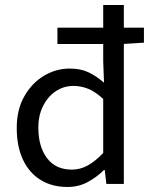

<svg xmlns="http://www.w3.org/2000/svg" viewBox="-20 -732 602 764"><path d="M248.3 12Q187.1 12 141.7 -15.9Q96.3 -43.8 71.4 -96.5Q46.6 -149.1 46.6 -223.2Q46.6 -295.2 76.4 -348.2Q106.3 -401.2 154.4 -430.2Q202.6 -459.2 257.6 -459.2Q300.3 -459.2 331.4 -444.6Q362.4 -430.1 393.9 -402.9L390.7 -486.8V-712.2H472.8V0H403.3L396.8 -55.4H393.6Q365.4 -27.3 329.1 -7.6Q292.8 12 248.3 12ZM265.7 -57.1Q299.7 -57.1 329.8 -73.9Q359.9 -90.7 390.7 -123.3V-338.2Q359.9 -366.9 331.3 -378.5Q302.8 -390.1 272.1 -390.1Q233.4 -390.1 201.8 -368.9Q170.2 -347.6 151.4 -310.2Q132.6 -272.9 132.6 -224.5Q132.6 -148.2 167.2 -102.6Q201.8 -57.1 265.7 -57.1ZM208.5 -557V-621.8H552.7V-562.2L469.8 -557Z"/></svg>

Font: Source Sans 3
Style: Regular
Weight: 200
Designer: Paul D. Hunt
Foundry: Adobe
Version: Version 3.046;hotconv 1.0.118;makeotfexe 2.5.65603